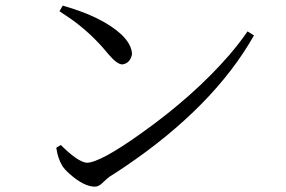

<svg xmlns="http://www.w3.org/2000/svg" viewBox="-20 -703 1040 698"><path d="M196.3 -662.1 208 -682.6Q352.5 -641.6 421.9 -577.1Q459 -541 460 -505.9Q453.1 -472.7 424.8 -468.8Q406.2 -468.8 376 -503.9Q372.1 -507.8 370.1 -510.7Q311.5 -582 238.3 -633.8Q218.8 -647.5 196.3 -662.1ZM294.9 -111.3Q343.8 -111.3 495.1 -219.7Q684.6 -354.5 813.5 -502.9Q852.5 -548.8 879.9 -588.9L903.3 -574.2Q756.8 -315.4 433.6 -96.7Q406.2 -78.1 377.9 -60.5Q374 -58.6 351.6 -37.1Q337.9 -24.4 325.2 -24.4Q285.2 -24.4 232.4 -71.3Q214.8 -86.9 206.1 -100.6Q189.5 -128.9 184.6 -166L201.2 -175.8Q261.7 -115.2 294.9 -111.3Z"/></svg>

Font: GenYoMin JP Regular
Style: Regular
Weight: 400
Version: Version 1.001;PS 1;hotconv 16.6.51;makeotf.lib2.5.65220 DEVE